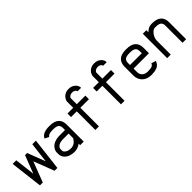

<svg xmlns="http://www.w3.org/2000/svg" viewBox="183 -1734 2784 2784"><g transform="rotate(-45 1574.5 -342.0)"><path d="M84 0 23.9 -500H98.1L135.3 -188L241.2 -463.4H284.2L390.1 -188L427.2 -500H501L441.4 0H383.3L262.7 -314.9L142.1 0Z M593.3 -164.6Q593.3 -180.2 598.4 -197.5Q603.5 -214.8 617.4 -234.6Q631.3 -254.4 651.9 -270.3Q672.4 -286.1 706.3 -297.4Q740.2 -308.6 782.7 -310.5H908.2V-351.1Q908.2 -372.6 903.6 -387.5Q898.9 -402.3 886.7 -414.6Q874.5 -426.8 851.1 -432.9Q827.6 -439 792.5 -439H782.7Q734.4 -439 710 -429.7Q685.5 -420.4 675.8 -400.9L610.4 -433.1Q631.8 -477.1 675.5 -494.6Q719.2 -512.2 782.7 -512.2H792.5Q890.1 -512.2 935.8 -469.7Q981.4 -427.2 981.4 -351.1V0H908.2V-30.8Q857.9 7.8 792.5 12.2H782.7Q733.4 12.2 691.9 -3.4Q650.4 -19 623 -51Q595.7 -83 593.3 -126.5ZM792.5 -61Q817.4 -62.5 840.3 -74.2Q863.3 -85.9 877.2 -100.8Q891.1 -115.7 899.7 -128.9Q908.2 -142.1 908.2 -148.9V-237.3H782.7Q755.4 -235.8 733.9 -229.5Q712.4 -223.1 700.2 -214.6Q688 -206.1 679.9 -195.8Q671.9 -185.5 669.2 -178Q666.5 -170.4 666.5 -164.6V-126.5Q668.9 -101.6 700.4 -81.3Q731.9 -61 782.7 -61Z M1433.1 -578.6Q1433.1 -595.2 1414.3 -608.9Q1395.5 -622.6 1368.2 -622.6H1358.4Q1334.5 -622.6 1314 -606.7Q1293.5 -590.8 1293.5 -578.1V-454.6H1469.7V-381.3H1293.5V0H1220.2V-381.3H1103V-454.6H1220.2V-578.1Q1220.2 -592.8 1229 -612.1Q1237.8 -631.3 1253.9 -650.4Q1270 -669.4 1297.9 -682.6Q1325.7 -695.8 1358.4 -695.8H1368.2Q1425.3 -695.8 1465.8 -661.9Q1506.3 -627.9 1506.3 -578.6Z M1958 -578.6Q1958 -595.2 1939.2 -608.9Q1920.4 -622.6 1893.1 -622.6H1883.3Q1859.4 -622.6 1838.9 -606.7Q1818.4 -590.8 1818.4 -578.1V-454.6H1994.6V-381.3H1818.4V0H1745.1V-381.3H1627.9V-454.6H1745.1V-578.1Q1745.1 -592.8 1753.9 -612.1Q1762.7 -631.3 1778.8 -650.4Q1794.9 -669.4 1822.8 -682.6Q1850.6 -695.8 1883.3 -695.8H1893.1Q1950.2 -695.8 1990.7 -661.9Q2031.2 -627.9 2031.2 -578.6Z M2482.9 -310.5V-351.1Q2482.9 -372.6 2478.3 -387.5Q2473.6 -402.3 2461.4 -414.6Q2449.2 -426.8 2425.8 -432.9Q2402.3 -439 2367.2 -439H2357.4Q2321.8 -439 2298.3 -432.9Q2274.9 -426.8 2262.7 -414.6Q2250.5 -402.3 2245.8 -387.5Q2241.2 -372.6 2241.2 -351.1V-310.5ZM2241.2 -237.3V-164.6Q2241.2 -120.6 2271.2 -90.8Q2301.3 -61 2357.4 -61H2367.2Q2421.4 -61 2445.8 -73Q2470.2 -85 2477.5 -109.4L2547.9 -87.9Q2538.6 -57.1 2519.5 -36.4Q2500.5 -15.6 2474.4 -5.6Q2448.2 4.4 2423.1 8.3Q2397.9 12.2 2367.2 12.2H2357.4Q2312.5 12.2 2275.6 -2.7Q2238.8 -17.6 2215.8 -42.5Q2192.9 -67.4 2180.4 -98.9Q2168 -130.4 2168 -164.6V-351.1Q2168 -427.2 2213.9 -469.7Q2259.8 -512.2 2357.4 -512.2H2367.2Q2464.8 -512.2 2510.5 -469.7Q2556.2 -427.2 2556.2 -351.1V-237.3Z M2766.1 0H2692.9V-500H2766.1V-458Q2817.9 -512.2 2882.3 -512.2H2892.1Q2989.7 -512.2 3035.4 -469.7Q3081.1 -427.2 3081.1 -351.1V0H3007.8V-351.1Q3007.8 -372.6 3003.2 -387.5Q2998.5 -402.3 2986.3 -414.6Q2974.1 -426.8 2950.7 -432.9Q2927.2 -439 2892.1 -439H2882.3Q2852.5 -439 2824.7 -412.4Q2796.9 -385.7 2781.5 -351.8Q2766.1 -317.9 2766.1 -291.5Z"/></g></svg>

Font: Anka/Coder Condensed
Style: Regular
Weight: 400
Width: 4
Monospace: yes
Version: Version 1.100